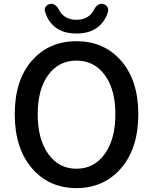

<svg xmlns="http://www.w3.org/2000/svg" viewBox="-20 -964 794 997"><path d="M56.6 -371.1Q56.6 -546.9 145 -648.4Q233.4 -750 377 -750Q520.5 -750 609.4 -647.9Q698.2 -545.9 698.2 -371.1Q698.2 -195.3 609.4 -91.3Q520.5 12.7 377 12.7Q233.4 12.7 145 -91.3Q56.6 -195.3 56.6 -371.1ZM579.1 -371.1Q579.1 -500 523.9 -574.7Q468.8 -649.4 377 -649.4Q285.2 -649.4 230.5 -574.7Q175.8 -500 175.8 -371.1Q175.8 -241.2 230.5 -164.6Q285.2 -87.9 377 -87.9Q468.8 -87.9 523.9 -164.6Q579.1 -241.2 579.1 -371.1ZM213.9 -904.3Q211.9 -909.2 211.9 -913.1Q211.9 -921.9 217.8 -929.7Q226.6 -941.4 240.2 -943.4Q243.2 -944.3 246.1 -944.3Q256.8 -944.3 265.6 -937.5Q277.3 -929.7 284.2 -917Q310.5 -861.3 377 -861.3Q443.4 -861.3 469.7 -917Q476.6 -929.7 488.3 -937.5Q497.1 -944.3 507.8 -944.3Q510.7 -944.3 513.7 -943.4Q527.3 -941.4 536.1 -929.7Q542 -921.9 542 -913.1Q542 -909.2 541 -904.3Q526.4 -851.6 484.9 -820.8Q443.4 -790 377 -790Q310.5 -790 269.5 -820.8Q228.5 -851.6 213.9 -904.3Z"/></svg>

Font: Gen Jyuu GothicL Medium
Style: Regular
Weight: 500
Designer: [Source Han Sans]
Ryoko NISHIZUKA  (kana & ideographs); Paul D. Hunt (Latin, Greek & Cyrillic); Wenlong ZHANG  (bopomofo
Version: Version 1.002.20150607